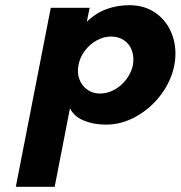

<svg xmlns="http://www.w3.org/2000/svg" viewBox="-20 -471 697 741"><path d="M176 -441H326L315 -387Q350 -421 391.5 -436Q433 -451 479 -451Q540 -451 583.5 -419Q627 -387 645.5 -334Q664 -281 653 -220Q641 -159 602 -106.5Q563 -54 506.5 -22Q450 10 389 10Q342 10 304 -5.5Q266 -21 250 -53L191 250H41ZM493 -220Q498 -249 489.5 -274.5Q481 -300 459.5 -315Q438 -330 409 -330Q380 -330 353 -315Q326 -300 307 -274.5Q288 -249 283 -220Q277 -191 286 -166Q295 -141 316 -125.5Q337 -110 366 -110Q395 -110 422 -125Q449 -140 468 -165.5Q487 -191 493 -220Z"/></svg>

Font: Teachers[wght] Italic
Style: Regular
Weight: 400
Designer: Alfredo Marco Pradil & Chank Diesel
Version: Version 1.000;Glyphs 3.1.2 (3151)